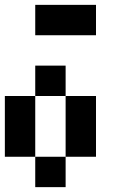

<svg xmlns="http://www.w3.org/2000/svg" viewBox="-20 -770 540 790"><path d="M125 -625V-750H375V-625ZM125 -375V-500H250V-375ZM125 -125H0V-375H125ZM375 -125H250V-375H375ZM250 -125V0H125V-125Z"/></svg>

Font: Tiny5
Style: Regular
Weight: 400
Designer: Stefan Schmidt
Foundry: Made with Bits'n'Picas by Kreative Software
Version: Version 1.002; ttfautohint (v1.8.4.7-5d5b)